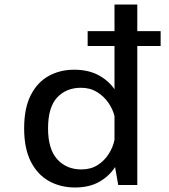

<svg xmlns="http://www.w3.org/2000/svg" viewBox="-20 -820 750 851"><path d="M312.5 11Q248 11 197 -17.5Q146 -46 116.5 -104Q87 -162 87 -251Q87 -340 116 -397.5Q145 -455 195.2 -483Q245.5 -511 308.5 -511Q371 -511 415.8 -487.2Q460.5 -463.5 487.5 -424.5V-800H588.5V0H504L490 -79.5Q464.5 -39.5 420.2 -14.2Q376 11 312.5 11ZM193 -251Q193 -158.5 234 -113.8Q275 -69 340.5 -69Q382 -69 412.5 -88.2Q443 -107.5 462 -137.8Q481 -168 487.5 -200V-305Q480.5 -335 460.8 -364Q441 -393 410.2 -412Q379.5 -431 339 -431Q273.5 -431 233.2 -387.8Q193 -344.5 193 -251ZM368.5 -682H692V-616H368.5Z"/></svg>

Font: League Mono
Style: Regular
Weight: 400
Width: 6
Designer: Tyler Finck
Foundry: The League of Moveable Type / Tyler Finck
Version: Version 2.300;RELEASE